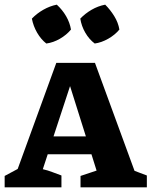

<svg xmlns="http://www.w3.org/2000/svg" viewBox="-30 -805 651 825"><path d="M548 -71Q562 -66 573 -61.5Q584 -57 601 -51V0H316V-49L385 -72L363 -142H175L154 -78Q176 -73 195 -65.5Q214 -58 234 -51V0H-10V-49L46 -79L212 -535H378ZM200 -219H339L271 -435ZM214 -785Q238 -763 254 -735.5Q270 -708 275 -678Q256 -655 227.5 -638.5Q199 -622 169 -618Q146 -636 129.5 -664.5Q113 -693 107 -725Q128 -747 156 -763Q184 -779 214 -785ZM422 -785Q444 -763 461 -735.5Q478 -708 483 -678Q464 -655 435 -638.5Q406 -622 377 -618Q353 -636 336.5 -664.5Q320 -693 315 -725Q336 -747 363.5 -763Q391 -779 422 -785Z"/></svg>

Font: Piazzolla SC
Style: Bold
Weight: 700
Designer: Juan Pablo del Peral
Foundry: Huerta Tipografica
Version: Version 1.330